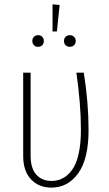

<svg xmlns="http://www.w3.org/2000/svg" viewBox="-20 -855 502 885"><path d="M222.2 -835 254.9 -832 242.2 -710H222.2ZM154.8 -692.9Q167.5 -692.9 174.8 -685.3Q182.1 -677.7 182.1 -666Q182.1 -654.3 174.8 -646.7Q167.5 -639.2 154.8 -639.2Q143.6 -639.2 136.2 -647Q128.9 -654.8 128.9 -666Q128.9 -677.2 136.2 -685.1Q143.6 -692.9 154.8 -692.9ZM282.5 -685.3Q290 -692.9 301.8 -692.9Q313.5 -692.9 321.3 -685.3Q329.1 -677.7 329.1 -666Q329.1 -654.3 321.3 -646.7Q313.5 -639.2 301.8 -639.2Q290 -639.2 282.5 -646.7Q274.9 -654.3 274.9 -666Q274.9 -677.7 282.5 -685.3ZM366.2 -520Q388.2 -382.8 388.2 -254.9Q388.2 -122.6 340.6 -56.4Q293 9.8 216.8 9.8Q159.2 9.8 123 -28.3Q86.9 -66.4 86.9 -136.2V-520H121.1V-138.2Q121.1 -79.1 147.2 -50Q173.3 -21 217.8 -21Q245.6 -21 268.8 -33Q292 -44.9 311.5 -70.8Q331.1 -96.7 342 -144Q353 -191.4 353 -255.9Q353 -376 332 -520Z"/></svg>

Font: Fira Sans Compressed UltraLight
Style: Regular
Weight: 200
Width: 1
Designer: Carrois Corporate & Edenspiekermann AG
Foundry: Carrois Corporate GbR & Edenspiekermann AG
Version: Version 4.203;PS 004.203;hotconv 1.0.88;makeotf.lib2.5.64775